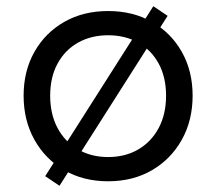

<svg xmlns="http://www.w3.org/2000/svg" viewBox="-20 -574 696 618"><path d="M519.5 -523 171.5 24 125.5 -7 473.5 -554ZM328 9.5Q248 9.5 186.8 -26.2Q125.5 -62 90.8 -124.2Q56 -186.5 56 -266Q56 -345.5 90.8 -407Q125.5 -468.5 186.8 -503.5Q248 -538.5 328 -538.5Q408 -538.5 469.2 -503.5Q530.5 -468.5 565.2 -407Q600 -345.5 600 -266Q600 -186.5 565.2 -124.2Q530.5 -62 469.2 -26.2Q408 9.5 328 9.5ZM328 -68.5Q383 -68.5 425 -93Q467 -117.5 490.8 -162Q514.5 -206.5 514.5 -266Q514.5 -325.5 490.8 -369.2Q467 -413 425 -436.8Q383 -460.5 328 -460.5Q273.5 -460.5 231.2 -436.8Q189 -413 165.2 -369.2Q141.5 -325.5 141.5 -266Q141.5 -206.5 165.2 -162Q189 -117.5 231.2 -93Q273.5 -68.5 328 -68.5Z"/></svg>

Font: Epilogue
Style: Regular
Weight: 400
Designer: Tyler Finck
Foundry: Etcetera Type Co
Version: Version 2.112